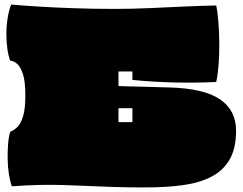

<svg xmlns="http://www.w3.org/2000/svg" viewBox="-20 -799 1064 841"><path d="M618 22Q539 22 477 20Q415 18 362.5 15.5Q310 13 260 11.5Q210 10 155 11Q100 12 32 17Q24 -4 19 -36Q14 -68 13.5 -102.5Q13 -137 15.5 -169Q18 -201 25 -222Q41 -228 56 -242.5Q71 -257 81 -289.5Q91 -322 91 -381Q91 -445 79.5 -477.5Q68 -510 52.5 -521.5Q37 -533 25 -533Q17 -552 12.5 -583Q8 -614 8 -650Q8 -686 13.5 -720Q19 -754 29 -779Q74 -775 145.5 -770.5Q217 -766 303.5 -763Q390 -760 481 -760Q557 -760 636 -763.5Q715 -767 790 -770.5Q865 -774 927 -775Q933 -748 936.5 -704Q940 -660 940.5 -610.5Q941 -561 937.5 -515.5Q934 -470 927 -440Q741 -431 560 -449V-486H499V-422L720 -416Q873 -412 943.5 -364Q1014 -316 1014 -227Q1014 -149 986 -100.5Q958 -52 906 -25Q854 2 781 12Q708 22 618 22ZM499 -264H560V-325H499Z"/></svg>

Font: Oi
Style: Regular
Weight: 400
Designer: Kostas Bartsokas, Mohamad Dakak
Foundry: Foundry5
Version: Version 4.000